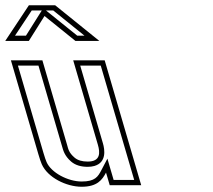

<svg xmlns="http://www.w3.org/2000/svg" viewBox="-168 -706 813 732"><path d="M236.2 -48 250.3 0H370.3L231.1 -476H111.1L205.2 -154C214 -124 215.7 -90 166.4 -90C144.8 -90 128.1 -95 116.4 -105C93.8 -124.4 92.4 -137.9 87.7 -154L-6.4 -476H-126.4L-21.7 -118C-16.9 -101.3 -12.5 -88.7 -8.8 -80C13.5 -29.1 84.9 6 143.3 6C202.6 6 221.6 -20.1 236.2 -48ZM1.7 -645 119.5 -550H210.7L42.2 -686H-57.8L-148 -550H-58ZM218.5 -57.3C205.4 -32.3 194.7 -14 143.3 -14C91.1 -14 27.3 -47.5 9.6 -88C6.4 -95.3 2.2 -107.4 -2.5 -123.6L-99.7 -456H-21.4L68.5 -148.4C72.7 -134.3 77.1 -112.4 103.4 -89.8C119.9 -75.7 141.9 -70 166.4 -70C175.7 -70 184 -71 191.7 -73.2C239 -86.8 231.5 -135.4 224.4 -159.6L137.8 -456H216.1L343.6 -20H265.2L241.5 -101.1ZM7.5 -666H35.1L154.1 -570H126.5ZM-8.7 -666 -69.1 -570H-110.8L-47.1 -666Z"/></svg>

Font: Din Kursivschrift
Style: BreitLeftGho
Weight: 400
Version: Version 1.089